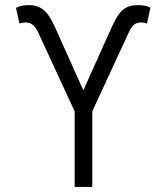

<svg xmlns="http://www.w3.org/2000/svg" viewBox="-20 -737 656 757"><path d="M274.4 -297.9 129.9 -610.4Q119.1 -631.8 108.2 -640.1Q97.2 -648.4 81.1 -648.4Q68.4 -648.4 56.6 -644.5L43 -706.1Q56.2 -712.4 67.9 -714.6Q79.6 -716.8 94.7 -716.8Q128.4 -716.8 151.6 -698Q174.8 -679.2 196.3 -630.9L308.6 -380.9L420.9 -630.9Q435.1 -662.1 448 -680.2Q460.9 -698.2 478.5 -707.5Q496.1 -716.8 522.5 -716.8Q537.1 -716.8 548.6 -714.8Q560.1 -712.9 573.2 -707L559.6 -644.5Q547.9 -648.4 536.1 -648.4Q520 -648.4 509 -640.1Q498 -631.8 488.3 -610.4L343.8 -297.9V0H274.4Z"/></svg>

Font: Pretendard GOV Light
Style: Regular
Weight: 300
Designer: Base glyphs from Inter by Rasmus Andersson; Hangeul glyphs from Noto Sans CJK(Source Han Sans) by Jang Soo-young and Kan
Foundry: Kil Hyung-jin
Version: Version 1.309